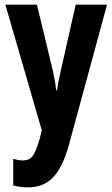

<svg xmlns="http://www.w3.org/2000/svg" viewBox="-20 -567 484 827"><path d="M3 -547 160 -6 152 27C129 106 116 124 76 124C64 124 50 121 37 117V232C57 237 77 240 99 240C189 240 241 188 278 53L441 -547H306L246 -281C236 -238 229 -205 226 -178H222C219 -208 212 -246 203 -282L139 -547Z"/></svg>

Font: Noto Sans Ethiopic ExtraCondensed
Style: Bold
Weight: 700
Width: 2
Designer: Monotype Design Team
Foundry: Monotype Imaging Inc.
Version: Version 2.102